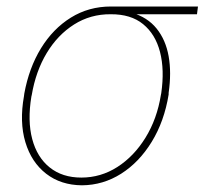

<svg xmlns="http://www.w3.org/2000/svg" viewBox="-20 -550 631 582"><path d="M52.7 -258.8 53.7 -266.6Q67.9 -344.2 104.2 -403.6Q140.6 -462.9 194.8 -496.6Q249 -530.3 316.4 -530.3Q327.1 -527.8 335.9 -525.1Q344.7 -522.5 354.7 -519.3Q364.7 -516.1 378.9 -511.7Q426.8 -498 454.6 -463.6Q482.4 -429.2 491.2 -379.4Q500 -329.6 491.2 -268.6V-263.7Q478 -182.1 439.9 -120.1Q401.9 -58.1 347.2 -23.4Q292.5 11.2 228.5 11.7Q164.6 11.2 119.9 -23.4Q75.2 -58.1 56.9 -119.1Q38.6 -180.2 52.7 -258.8ZM76.2 -261.7 75.2 -257.8Q63 -184.1 77.6 -128.7Q92.3 -73.2 130.6 -42.5Q168.9 -11.7 226.6 -11.7Q285.6 -11.7 335.9 -43.9Q386.2 -76.2 421.1 -132.8Q456.1 -189.5 467.8 -262.7L468.8 -267.6Q479 -338.4 465.1 -392.3Q451.2 -446.3 413.8 -476.8Q376.5 -507.3 315.4 -506.8Q254.4 -507.3 204.6 -475.8Q154.8 -444.3 121.6 -389.2Q88.4 -334 76.2 -261.7ZM580.1 -530.3 577.1 -506.8H312.5L316.4 -530.3Z"/></svg>

Font: Inter Tight Thin
Style: Italic
Weight: 250
Italic angle: -9.39999°
Designer: Rasmus Andersson
Foundry: rsms
Version: Version 3.004